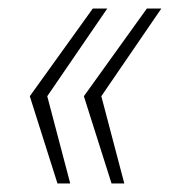

<svg xmlns="http://www.w3.org/2000/svg" viewBox="-20 -530 412 451"><path d="M242 -99 177 -304 325 -510H359L218 -304L272 -99ZM115 -99 50 -304 198 -510H232L91 -304L145 -99Z"/></svg>

Font: Saira SemiCondensed Thin
Style: Italic
Weight: 250
Width: 4
Italic angle: -12°
Designer: Hector Gatti with collaboration of the Omnibus-Type team
Foundry: Omnibus-Type
Version: Version 1.101